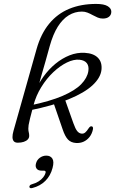

<svg xmlns="http://www.w3.org/2000/svg" viewBox="-20 -738 602 1003"><path d="M174.5 -258.5Q178 -276 183.8 -298Q189.5 -320 197.8 -348.8Q206 -377.5 216.8 -414.5Q227.5 -451.5 240 -498Q257 -559 282 -598.8Q307 -638.5 339 -658Q371 -677.5 408 -677.5Q423.5 -677.5 437.2 -672Q451 -666.5 464 -659.2Q477 -652 490 -646.5Q503 -641 517 -641Q538 -641 549.8 -650.8Q561.5 -660.5 561.5 -677Q561.5 -694 542.5 -705.8Q523.5 -717.5 482 -717.5Q403.5 -717.5 341.8 -692Q280 -666.5 236.8 -614Q193.5 -561.5 171 -481.5L50.5 -54.5Q45 -35.5 45.2 -21.5Q45.5 -7.5 52.2 0Q59 7.5 73 7.5Q90.5 7.5 104 3Q117.5 -1.5 125 -9.5Q132.5 -17.5 132.5 -28Q132.5 -39.5 130.2 -47Q128 -54.5 128 -66.5Q128 -74.5 129.5 -85Q131 -95.5 136.8 -118.8Q142.5 -142 154.5 -187Q168 -238.5 195.8 -283.2Q223.5 -328 258.5 -361Q293.5 -394 329.5 -411.5Q365.5 -429 395.5 -426Q422.5 -423 434 -407.5Q445.5 -392 441.5 -366.5Q436 -331 404.2 -298.2Q372.5 -265.5 307.2 -237.2Q242 -209 134 -186.5L133 -161Q257 -186 338.8 -219.5Q420.5 -253 462.8 -292Q505 -331 510 -372.5Q514.5 -413 491.5 -436.2Q468.5 -459.5 423 -462Q382.5 -464.5 343.5 -449Q304.5 -433.5 269.5 -404.8Q234.5 -376 206.5 -337Q178.5 -298 160.5 -253.5ZM259.5 -201 307 -63Q319.5 -25.5 335.2 -9Q351 7.5 378 9Q400 10 417.5 1.8Q435 -6.5 447.5 -22.2Q460 -38 465 -60Q467 -68.5 465.2 -73Q463.5 -77.5 459 -78Q455 -79 451 -76.5Q447 -74 441 -65Q435 -55 426.2 -46.8Q417.5 -38.5 405.5 -40Q393 -41.5 383.5 -53Q374 -64.5 363.5 -94L319.5 -218ZM198 153.5Q178.5 153.5 171 142.5Q163.5 131.5 168 116Q172.5 97.5 188 86.2Q203.5 75 222 75Q243.5 75 253.5 90.5Q263.5 106 254.5 139.5Q244 180 216.8 207Q189.5 234 149.5 244Q142 246 138 244.5Q134 243 133.5 238Q133.5 233.5 136.8 229.8Q140 226 147 224.5Q167 219 181.8 209.5Q196.5 200 205.8 188.2Q215 176.5 218 165Q221 153.5 209 153.5Z"/></svg>

Font: Fraunces Light
Style: Italic
Weight: 300
Italic angle: -16°
Version: Version 1.000;[b76b70a41]